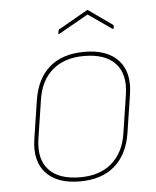

<svg xmlns="http://www.w3.org/2000/svg" viewBox="-50 -695 609 749"><g transform="rotate(-5 255.0 -320.0)"><path d="M233 12Q144 12 100.5 -35.5Q57 -83 70 -168L93 -318Q106 -402 157 -446Q208 -490 294 -490Q383 -490 426.5 -442.5Q470 -395 457 -310L434 -160Q421 -77 370 -32.5Q319 12 233 12ZM236 -4Q313 -4 360 -45Q407 -86 418 -160L441 -310Q453 -389 413.5 -431.5Q374 -474 291 -474Q214 -474 167 -433.5Q120 -393 109 -318L86 -168Q74 -89 113 -46.5Q152 -4 236 -4ZM204 -569Q202 -568 200 -568Q198 -568 199 -571L201 -581Q202 -584 202.5 -585Q203 -586 206 -587L318 -651Q320 -653 322 -651L414 -586Q418 -583 417 -579L416 -573Q415 -569 414 -569Q413 -569 411 -570L319 -634Z"/></g></svg>

Font: Sofia Sans Hairline
Style: Italic
Weight: 1
Italic angle: -9°
Designer: Botio Nikoltchev, Ani Petrova
Foundry: lettersoup
Version: Version 4.102